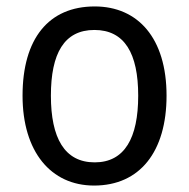

<svg xmlns="http://www.w3.org/2000/svg" viewBox="-20 -566 586 596"><path d="M497 -269C497 -448 408 -546 274 -546C131 -546 50 -446 50 -269C50 -95 138 10 272 10C414 10 497 -95 497 -269ZM138 -269C138 -400 179 -473 273 -473C367 -473 409 -400 409 -269C409 -138 367 -62 274 -62C180 -62 138 -138 138 -269Z"/></svg>

Font: Noto Sans Lao Looped SemiCondensed
Style: Regular
Weight: 400
Width: 4
Designer: Mark Frömberg, Ben Mitchell
Foundry: The Fontpad Ltd
Version: Version 1.002